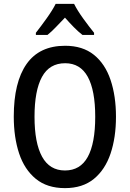

<svg xmlns="http://www.w3.org/2000/svg" viewBox="-20 -960 669 990"><path d="M578 -358Q578 -251 550 -168Q522 -85 464 -37.5Q406 10 315 10Q223 10 164.5 -38Q106 -86 78.5 -169Q51 -252 51 -359Q51 -536 117 -630Q183 -724 316 -724Q406 -724 464 -677.5Q522 -631 550 -548Q578 -465 578 -358ZM158 -358Q158 -223 197 -152Q236 -81 315 -81Q394 -81 432.5 -151Q471 -221 471 -358Q471 -494 432.5 -564Q394 -634 316 -634Q235 -634 196.5 -563.5Q158 -493 158 -358ZM362 -940Q379 -906 409 -864.5Q439 -823 465 -791V-780H405Q383 -797 360.5 -820Q338 -843 315 -869Q290 -843 267.5 -819.5Q245 -796 225 -780H165V-791Q191 -824 221 -866Q251 -908 267 -940Z"/></svg>

Font: Noto Sans Khmer Condensed Medium
Style: Regular
Weight: 500
Width: 3
Designer: Danh Hong and the Monotype Design Team
Foundry: Monotype Imaging Inc.
Version: Version 2.004; ttfautohint (v1.8.4.7-5d5b)